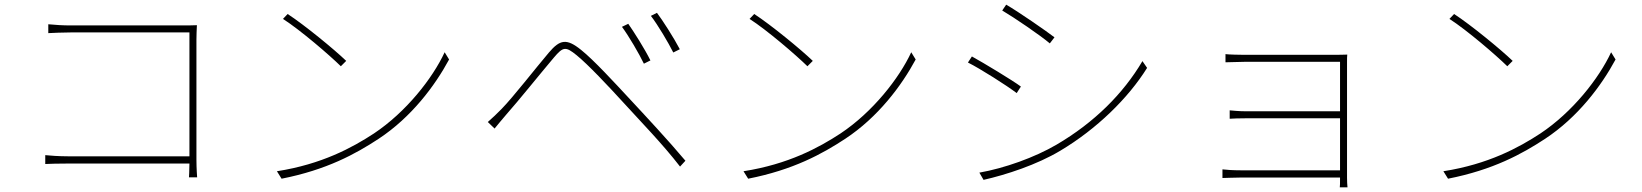

<svg xmlns="http://www.w3.org/2000/svg" viewBox="-20 -765 7040 823"><path d="M825 -5C825 -5 822 -43 822 -80V-595C822 -612 823 -636 824 -657C801 -656 783 -656 763 -656H282C252 -656 216 -658 187 -661V-623C206 -624 251 -626 283 -626H792V-95H271C233 -95 191 -98 174 -100V-62C195 -63 229 -64 272 -64H792C792 -34 790 -5 790 -5Z M1213 -705 1193 -684C1269 -635 1392 -529 1441 -481L1464 -504C1412 -554 1285 -658 1213 -705ZM1167 -31 1187 1C1380 -37 1504 -105 1603 -170C1744 -263 1844 -397 1905 -510L1886 -541C1834 -429 1721 -285 1583 -193C1490 -132 1359 -61 1167 -31Z M2673 -663 2646 -650C2675 -611 2720 -534 2740 -492L2768 -506C2744 -555 2695 -632 2673 -663ZM2796 -710 2770 -697C2800 -658 2845 -582 2866 -540L2894 -554C2869 -602 2819 -680 2796 -710ZM2071 -242 2100 -214C2113 -229 2133 -255 2151 -275C2201 -331 2298 -452 2354 -518C2394 -565 2404 -567 2452 -528C2502 -487 2584 -400 2658 -319C2728 -242 2820 -148 2895 -51L2918 -76C2844 -164 2747 -268 2680 -340C2614 -411 2525 -508 2471 -551C2408 -602 2380 -595 2333 -540C2276 -473 2180 -349 2130 -298C2108 -276 2093 -261 2071 -242Z M3213 -705 3193 -684C3269 -635 3392 -529 3441 -481L3464 -504C3412 -554 3285 -658 3213 -705ZM3167 -31 3187 1C3380 -37 3504 -105 3603 -170C3744 -263 3844 -397 3905 -510L3886 -541C3834 -429 3721 -285 3583 -193C3490 -132 3359 -61 3167 -31Z M4293 -745 4276 -720C4327 -690 4440 -613 4480 -579L4500 -605C4465 -632 4345 -715 4293 -745ZM4178 -25 4196 6C4293 -16 4425 -59 4525 -119C4681 -212 4816 -344 4897 -474L4877 -503C4795 -364 4671 -240 4509 -145C4415 -90 4286 -44 4178 -25ZM4146 -523 4129 -497C4183 -470 4296 -398 4338 -366L4356 -394C4321 -420 4197 -495 4146 -523Z M5756 38C5755 26 5754 14 5754 -2V-497C5754 -514 5754 -523 5755 -531C5744 -531 5730 -530 5708 -530H5314C5298 -530 5245 -531 5233 -533V-498C5245 -498 5298 -500 5314 -500H5724V-288H5320C5290 -288 5264 -291 5251 -292V-256C5267 -257 5290 -258 5321 -258H5724V-35H5298C5265 -35 5236 -37 5220 -39V-2C5236 -2 5265 -4 5299 -4H5724V-1C5724 21 5724 30 5723 38Z M6213 -705 6193 -684C6269 -635 6392 -529 6441 -481L6464 -504C6412 -554 6285 -658 6213 -705ZM6167 -31 6187 1C6380 -37 6504 -105 6603 -170C6744 -263 6844 -397 6905 -510L6886 -541C6834 -429 6721 -285 6583 -193C6490 -132 6359 -61 6167 -31Z"/></svg>

Font: Source Han Sans CN ExtraLight
Style: Regular
Weight: 250
Designer: Ryoko NISHIZUKA (kana & ideographs); Paul D. Hunt (Latin, Greek & Cyrillic); Wenlong ZHANG (bopomofo); Sandoll Communica
Foundry: Adobe Systems Incorporated
Version: Version 1.004;PS 1.004;hotconv 16.6.51;makeotf.lib2.5.65220